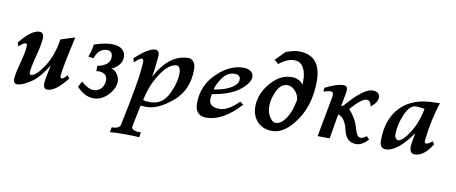

<svg xmlns="http://www.w3.org/2000/svg" viewBox="-80 -1061 4034 1697"><g transform="rotate(10 1937.0 -212.5)"><path d="M353 9.8Q315.9 9.8 315.9 -40Q317.4 -78.1 345.2 -206.1Q272 -85.9 198 -38.1Q124 9.8 81.1 9.8Q65.9 9.8 56.6 -0.7Q47.4 -11.2 47.4 -30.8Q48.3 -74.7 77.1 -180.7Q106 -286.6 107.4 -342.3Q107.4 -359.9 94.7 -359.9Q73.2 -359.9 33.7 -322.3L23.4 -355.5Q125 -482.4 196.8 -482.4Q235.8 -482.4 235.8 -430.2Q233.9 -380.4 204.6 -268.6Q175.3 -156.7 173.8 -112.3Q173.8 -93.8 188 -93.8Q231.4 -93.8 299.1 -195.8Q366.7 -297.9 389.6 -447.3L516.6 -487.8Q449.2 -194.3 446.8 -127.4Q446.8 -109.4 459.5 -109.4Q476.6 -109.4 506.8 -147L526.4 -120.1Q424.8 9.8 353 9.8Z M763.7 14.6Q682.1 11.2 615.7 -63.5L643.6 -113.8Q705.1 -58.1 754.9 -57.1Q802.2 -60.5 825.9 -90.8Q849.6 -121.1 849.6 -162.1Q849.6 -222.7 777.8 -229L751 -226.6L751.5 -273.9Q851.1 -294.9 861.8 -356L862.8 -370.6Q862.8 -424.8 816.4 -427.2Q736.8 -427.2 706.1 -334L659.2 -341.3Q677.7 -389.6 682.6 -418L688 -453.6Q778.3 -485.4 843.8 -485.4Q909.2 -485.4 939.5 -458Q969.7 -430.7 969.7 -390.6Q969.7 -347.7 939.2 -314.5Q908.7 -281.2 876.5 -272Q904.8 -270 929.2 -237.5Q953.6 -205.1 953.6 -167.5Q953.6 -114.3 911.1 -62.5Q848.6 14.6 763.7 14.6Z M1266.6 -39.1Q1375 -39.1 1426.8 -144Q1478.5 -249 1478.5 -335.9Q1478.5 -361.8 1469 -380.9Q1459.5 -399.9 1443.8 -399.9Q1374 -399.9 1302.2 -292.2Q1230.5 -184.6 1203.1 -47.4Q1225.6 -39.1 1266.6 -39.1ZM1225.1 283.2Q1175.3 278.8 1097.7 278.8Q1014.6 278.8 962.4 283.2L970.7 239.3Q1032.7 239.3 1046.9 206.5Q1141.6 -235.8 1144 -377.4Q1144 -405.3 1129.4 -405.3Q1108.9 -405.3 1064.5 -360.8L1053.7 -395Q1170.9 -504.4 1231.9 -504.4Q1268.6 -504.4 1268.6 -456.5Q1260.7 -353.5 1245.6 -264.2Q1362.3 -482.4 1535.6 -482.4Q1562 -482.4 1580.8 -457.5Q1599.6 -432.6 1599.6 -392.6Q1599.6 -206.1 1474.1 -99.6Q1348.6 6.8 1246.1 8.3Q1219.7 8.3 1189 5.4L1149.9 196.3L1149.4 203.6Q1149.4 239.3 1233.4 239.3Z M1778.8 9.8Q1676.8 9.8 1676.8 -103Q1676.8 -261.2 1790.5 -371.8Q1904.3 -482.4 2027.3 -482.4Q2066.9 -482.4 2092.5 -464.6Q2118.2 -446.8 2118.2 -415.5Q2118.2 -361.3 2036.9 -295.9Q1955.6 -230.5 1792.5 -203.6Q1786.6 -188.5 1786.6 -154.3Q1786.6 -86.9 1882.8 -86.9Q1954.1 -86.9 2051.3 -182.1L2081.1 -159.2Q1926.3 9.8 1778.8 9.8ZM1799.8 -246.6Q1900.4 -262.7 1956.1 -297.4Q2011.7 -332 2011.7 -373Q2011.7 -415.5 1959 -415.5Q1894.5 -415.5 1851.3 -352.8Q1808.1 -290 1799.8 -246.6Z M2390.1 -51.3Q2437.5 -51.3 2480.5 -114Q2523.4 -176.8 2542.5 -283.7Q2539.1 -329.1 2507.1 -363.5Q2475.1 -397.9 2438.5 -397.9Q2377.9 -397.9 2343.8 -325.7Q2309.6 -253.4 2309.6 -184.6Q2309.6 -134.8 2335 -93Q2360.4 -51.3 2390.1 -51.3ZM2373.5 24.4Q2288.1 24.4 2238.5 -28.3Q2189 -81.1 2189 -162.6Q2189 -277.3 2273.4 -376Q2357.9 -474.6 2460.9 -474.6Q2531.7 -474.6 2566.4 -424.3L2566.9 -462.4Q2566.9 -535.2 2539.6 -580.3Q2512.2 -625.5 2460 -625.5Q2392.6 -625.5 2322.8 -566.9L2285.6 -598.6L2368.2 -683.1Q2437 -709.5 2484.9 -709.5Q2685.5 -709.5 2685.5 -477.1Q2685.5 -266.6 2585 -121.1Q2484.4 24.4 2373.5 24.4Z M3122.6 9.8Q3033.7 9.8 3010 -96.7Q2986.3 -203.1 2922.9 -222.2L2885.3 0H2776.9L2844.7 -364.7Q2846.2 -374.5 2846.2 -382.8Q2846.2 -410.6 2819.8 -410.6Q2800.8 -410.6 2758.8 -396.5L2761.2 -431.2Q2865.2 -484.4 2925.3 -484.4Q2960.9 -484.4 2960.9 -444.8Q2960.9 -436 2959 -426.3L2936 -297.9Q2944.8 -298.3 2961.4 -313.5Q3107.4 -482.4 3187 -482.4Q3251.5 -480.5 3251.5 -429.2Q3251.5 -386.7 3192.9 -340.3Q3183.1 -393.1 3149.4 -393.1Q3105 -393.1 3010.3 -285.2Q3076.2 -211.9 3097.9 -131.6Q3119.6 -51.3 3149.9 -51.3Q3172.9 -51.3 3205.1 -75.7L3230.5 -49.3Q3176.3 9.8 3122.6 9.8Z M3482.4 -87.9Q3521.5 -87.9 3582 -181.6Q3642.6 -275.4 3665.5 -401.9Q3627.4 -409.7 3587.9 -409.7Q3532.2 -409.7 3491.7 -316.2Q3451.2 -222.7 3451.2 -133.3Q3451.2 -114.3 3461.4 -101.1Q3471.7 -87.9 3482.4 -87.9ZM3646.5 9.8Q3626 9.8 3614.5 -6.1Q3603 -22 3603 -49.8Q3603 -77.1 3623 -176.3Q3492.7 9.8 3388.2 9.8Q3334.5 9.8 3334.5 -61.5Q3334.5 -254.4 3441.7 -363.5Q3548.8 -472.7 3743.7 -472.7Q3776.4 -472.7 3792 -474.6Q3737.3 -315.4 3717.8 -124.5Q3717.8 -102.5 3731 -102.5Q3753.4 -102.5 3785.6 -132.3L3803.7 -108.9Q3732.9 9.8 3646.5 9.8Z"/></g></svg>

Font: Kelvinch
Style: Bold Italic
Weight: 700
Italic angle: -10°
Designer: Paul James Miller
Foundry: High-Logic / Made with FontCreator
Version: Version 3.30 September 23, 2016